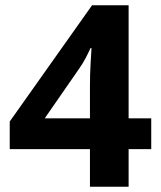

<svg xmlns="http://www.w3.org/2000/svg" viewBox="-20 -710 612 730"><path d="M555 -143H469V0H322V-143H17V-248L330 -690H469V-260H555ZM322 -260V-383Q322 -428 324.5 -470Q327 -512 328 -527H324Q315 -507 305 -488Q295 -469 281 -449L150 -260Z"/></svg>

Font: Noto Sans Kannada
Style: Regular
Weight: 400
Designer: Jelle Bosma - Monotype Design Team
Foundry: Monotype Imaging Inc.
Version: Version 2.003